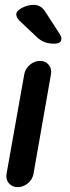

<svg xmlns="http://www.w3.org/2000/svg" viewBox="-20 -770 289 791"><path d="M7 -54 80 -464Q84 -487 103 -503Q122 -519 145 -519Q168 -519 181 -502.5Q194 -486 190 -464L118 -54Q114 -31 95 -15Q76 1 53 1Q30 1 16.5 -15Q3 -31 7 -54ZM202 -590Q160 -590 132 -617L64 -681Q47 -696 47 -711Q47 -725 70.5 -737.5Q94 -750 119 -750Q149 -750 167 -721L224 -633Q233 -620 233 -611Q233 -590 202 -590Z"/></svg>

Font: Quicksand
Style: Bold Italic
Weight: 700
Italic angle: -12°
Designer: Andrew Paglinawan
Foundry: Andrew Paglinawan
Version: 1.002